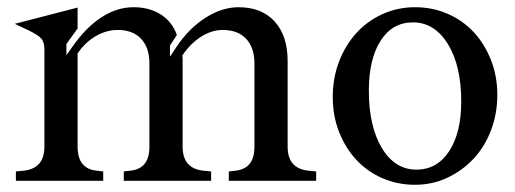

<svg xmlns="http://www.w3.org/2000/svg" viewBox="-20 -501 1428 532"><path d="M24 0V-26L45 -28Q74 -31 88.5 -47.5Q103 -64 103 -95V-364Q103 -384 94.5 -394Q86 -404 57 -418L21 -435L195 -480V-422L164 -379V-348L181 -372Q218 -425 261 -453Q304 -481 350 -481Q394 -481 425.5 -461Q457 -441 470 -404L451 -375V-344L469 -371Q503 -422 549 -451.5Q595 -481 641 -481Q705 -481 741 -441.5Q777 -402 777 -332V-95Q777 -64 791.5 -47.5Q806 -31 835 -28L856 -26V0H614V-26L632 -28Q659 -31 672 -47.5Q685 -64 685 -95V-325Q685 -369 662 -393.5Q639 -418 597 -418Q567 -418 537.5 -399.5Q508 -381 485 -347Q486 -344 486 -338.5Q486 -333 486 -327V-95Q486 -64 500.5 -47.5Q515 -31 544 -28L565 -26V0H323V-26L341 -28Q368 -31 381 -47.5Q394 -64 394 -95V-325Q394 -369 371 -393.5Q348 -418 306 -418Q275 -418 245.5 -401Q216 -384 195 -353V-95Q195 -64 208 -47.5Q221 -31 248 -28L266 -26V0Z M1130 -481Q1179 -481 1221 -462.5Q1263 -444 1293 -411.5Q1323 -379 1340.5 -334.5Q1358 -290 1358 -238Q1358 -186 1340.5 -140Q1323 -94 1292 -61Q1261 -28 1219.5 -8.5Q1178 11 1130 11Q1081 11 1039 -7.5Q997 -26 967 -58.5Q937 -91 919.5 -135.5Q902 -180 902 -232Q902 -285 919.5 -330.5Q937 -376 967.5 -409.5Q998 -443 1040 -462Q1082 -481 1130 -481ZM1124 -439Q1067 -439 1034.5 -388Q1002 -337 1002 -250Q1002 -151 1038 -91Q1074 -31 1134 -31Q1191 -31 1224.5 -82Q1258 -133 1258 -220Q1258 -319 1221 -379Q1184 -439 1124 -439Z"/></svg>

Font: Redaction
Style: Regular
Weight: 400
Designer: Jeremy Mickel / Forest Young
Foundry: MCKL
Version: Version 2.001; Redaction